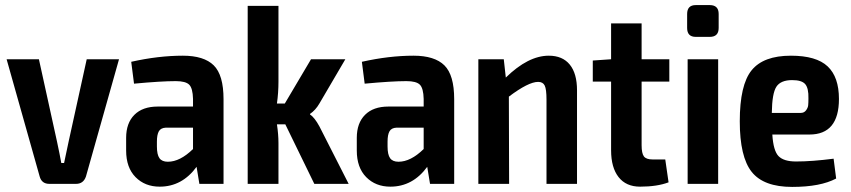

<svg xmlns="http://www.w3.org/2000/svg" viewBox="-20 -723 3347 755"><path d="M448 -490 318 -29Q308 0 279 0H174Q144 0 136 -29L6 -490H133L204 -167Q215 -116 221 -82H232Q233 -88 250 -167L321 -490Z M699 -504Q782 -504 820.5 -466Q859 -428 859 -333V0H764L753 -67Q696 11 608 11Q550 11 513 -26.5Q476 -64 476 -131V-181Q476 -239 508.5 -271.5Q541 -304 600 -304H739V-334Q738 -376 724 -390Q710 -404 671 -404Q614 -404 507 -394L496 -480Q603 -504 699 -504ZM640 -87Q688 -87 739 -137V-221H632Q612 -220 604.5 -206.5Q597 -193 597 -166V-147Q597 -115 607 -101Q617 -87 640 -87Z M1102 -234H1069Q1075 -195 1075 -160V0H954V-700H1075V-402Q1075 -358 1069 -316H1100L1203 -490H1338L1236 -316Q1221 -290 1199 -275V-273Q1217 -261 1236 -226L1351 0H1216Z M1606 -504Q1689 -504 1727.5 -466Q1766 -428 1766 -333V0H1671L1660 -67Q1603 11 1515 11Q1457 11 1420 -26.5Q1383 -64 1383 -131V-181Q1383 -239 1415.5 -271.5Q1448 -304 1507 -304H1646V-334Q1645 -376 1631 -390Q1617 -404 1578 -404Q1521 -404 1414 -394L1403 -480Q1510 -504 1606 -504ZM1547 -87Q1595 -87 1646 -137V-221H1539Q1519 -220 1511.5 -206.5Q1504 -193 1504 -166V-147Q1504 -115 1514 -101Q1524 -87 1547 -87Z M2138 -504Q2192 -504 2220.5 -469Q2249 -434 2249 -368V0H2129V-331Q2129 -372 2122 -386.5Q2115 -401 2096 -401Q2058 -401 1981 -343L1982 0H1861V-490H1961L1969 -418Q2057 -504 2138 -504Z M2503 -402V-152Q2503 -120 2512 -108Q2521 -96 2546 -96H2596L2609 -6Q2564 11 2497 11Q2442 11 2412.5 -26.5Q2383 -64 2383 -132V-402H2311V-485L2383 -490V-631H2503V-490H2612V-402Z M2716 -703H2771Q2806 -703 2806 -668V-613Q2806 -578 2771 -578H2716Q2682 -578 2682 -613V-668Q2682 -703 2716 -703ZM2804 0H2684V-490H2804Z M3110 -88Q3173 -88 3258 -99L3268 -21Q3206 12 3095 12Q2983 12 2936 -47Q2889 -106 2889 -246Q2889 -389 2935.5 -446.5Q2982 -504 3090 -504Q3190 -504 3234.5 -462Q3279 -420 3279 -334Q3279 -194 3163 -194H3017Q3021 -130 3041.5 -109Q3062 -88 3110 -88ZM3095 -408Q3050 -408 3033 -382Q3016 -356 3015 -279H3129Q3142 -279 3149.5 -289Q3157 -299 3158 -309Q3159 -319 3159 -336Q3160 -376 3146.5 -392Q3133 -408 3095 -408Z"/></svg>

Font: Exo 2 Semi Bold Condensed
Style: Regular
Weight: 600
Width: 3
Designer: Natanael Gama
Version: Version 1.001;PS 001.001;hotconv 1.0.70;makeotf.lib2.5.58329